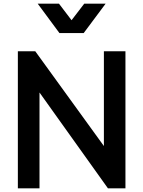

<svg xmlns="http://www.w3.org/2000/svg" viewBox="-20 -1024 779 1044"><path d="M303.2 -844.2 185.1 -1003.9H300.8L369.1 -914.1L438 -1003.9H554.2L435.1 -844.2ZM77.1 0V-745.1H171.9L544.9 -230V-745.1H662.1V0H566.9L194.8 -521V0Z"/></svg>

Font: Plus Jakarta Sans SemiBold
Style: Regular
Weight: 600
Designer: Gumpita Rahayu
Foundry: Tokotype
Version: Version 2.006